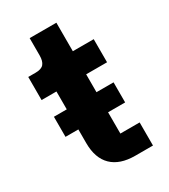

<svg xmlns="http://www.w3.org/2000/svg" viewBox="-168 -747 727 828"><g transform="rotate(-30 195.5 -333.5)"><path d="M345 -115V0H257Q181 0 141 -39Q101 -78 101 -153V-221H37V-321H101V-410H27V-525H64Q93 -525 104.5 -539Q116 -553 116 -581V-667H249V-525H353V-410H249V-321H334V-221H249V-115Z"/></g></svg>

Font: Aneliza
Style: Bold
Weight: 700
Designer: Mike Abbink, Paul van der Laan, Pieter van Rosmalen
Foundry: Bold Monday
Version: Version 3.0